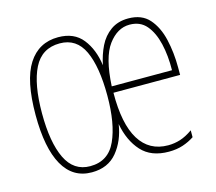

<svg xmlns="http://www.w3.org/2000/svg" viewBox="-84 -640 849 754"><g transform="rotate(-15 341.0 -263.5)"><path d="M495 -537Q550 -537 580 -503Q610 -469 622.5 -415Q635 -361 635 -301V-270H364Q363 -143 402.5 -79Q442 -15 519 -15Q544 -15 568 -22.5Q592 -30 619 -49V-21Q598 -7 572.5 1.5Q547 10 515 10Q443 10 404 -33Q365 -76 352 -146Q342 -80 305 -35Q268 10 202 10Q125 10 85.5 -60Q46 -130 46 -264Q46 -405 88.5 -471Q131 -537 210 -537Q275 -537 309 -494Q343 -451 352 -385Q360 -426 377 -460.5Q394 -495 423.5 -516Q453 -537 495 -537ZM210 -512Q137 -512 104.5 -447.5Q72 -383 72 -264Q72 -146 103.5 -80.5Q135 -15 202 -15Q276 -15 307 -83.5Q338 -152 338 -265Q338 -383 308 -447.5Q278 -512 210 -512ZM494 -512Q444 -512 407 -462Q370 -412 364 -296H609Q610 -355 598.5 -404Q587 -453 562 -482.5Q537 -512 494 -512Z"/></g></svg>

Font: Noto Sans Gujarati UI ExtraCondensed Thin
Style: Regular
Weight: 100
Width: 2
Designer: Jelle Bosma - Monotype Design Team, Universal Thirst
Foundry: Monotype Imaging Inc.
Version: Version 2.106; ttfautohint (v1.8.4.7-5d5b)